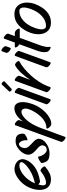

<svg xmlns="http://www.w3.org/2000/svg" viewBox="868 -1572 950 2727"><g transform="rotate(-90 1343.5 -208.0)"><path d="M340 -41Q293 -2 250 19Q207 40 163 40Q110 40 77.5 21Q45 2 29.5 -29.5Q14 -61 11 -99Q8 -137 15 -175.5Q22 -214 35 -247Q62 -317 108.5 -368.5Q155 -420 208.5 -449Q262 -478 308 -478Q336 -478 365 -467.5Q394 -457 415.5 -436.5Q437 -416 444.5 -385.5Q452 -355 436 -314Q411 -247 339 -192.5Q267 -138 134 -115Q125 -113 111.5 -121Q98 -129 88 -140Q75 -98 75 -75Q75 -52 82.5 -42.5Q90 -33 99.5 -31.5Q109 -30 115 -30Q147 -30 189 -49.5Q231 -69 275 -105Q283 -112 296.5 -105.5Q310 -99 323 -86Q336 -73 342 -60Q348 -47 340 -41ZM105 -191 104 -188Q186 -205 249.5 -237.5Q313 -270 352.5 -305.5Q392 -341 403 -368Q405 -372 404.5 -381.5Q404 -391 394 -399.5Q384 -408 356 -408Q322 -408 284.5 -390Q247 -372 212.5 -341.5Q178 -311 150 -272Q122 -233 105 -191Z M716 -300Q718 -338 708.5 -363.5Q699 -389 686 -401.5Q673 -414 664 -414Q662 -414 652.5 -412.5Q643 -411 631.5 -401.5Q620 -392 611 -368Q600 -337 607 -313Q614 -289 631 -269.5Q648 -250 669.5 -231.5Q691 -213 708.5 -194Q726 -175 733.5 -153Q741 -131 731 -103Q719 -69 688.5 -41Q658 -13 616.5 3.5Q575 20 530 20Q487 20 459.5 11Q432 2 416 -21.5Q400 -45 391 -87Q389 -94 402.5 -105.5Q416 -117 434 -127Q452 -137 467 -141Q482 -145 483 -137Q496 -79 524 -49.5Q552 -20 577 -20Q594 -20 612 -27.5Q630 -35 640 -61Q648 -84 639.5 -103Q631 -122 612.5 -139.5Q594 -157 573 -175Q552 -193 535 -215Q518 -237 512 -264Q506 -291 519 -326Q530 -356 557 -387.5Q584 -419 622 -440.5Q660 -462 704 -462Q768 -462 790.5 -430Q813 -398 809 -348Q809 -339 794.5 -327.5Q780 -316 761.5 -306.5Q743 -297 729 -294Q715 -291 716 -300Z M896 -25Q940 -25 980.5 -48Q1021 -71 1055 -108Q1089 -145 1114.5 -187Q1140 -229 1154 -266Q1173 -319 1161.5 -349Q1150 -379 1119 -379Q1090 -379 1049 -349Q1008 -319 965 -255.5Q922 -192 884 -89L764 240Q763 247 753 247Q742 247 726 235.5Q710 224 699.5 209Q689 194 693 184L929 -466Q932 -473 941 -473Q953 -473 968.5 -461.5Q984 -450 994.5 -435.5Q1005 -421 1001 -410L982 -358Q1071 -479 1172 -479Q1211 -479 1234.5 -448Q1258 -417 1257.5 -357Q1257 -297 1225 -210Q1209 -165 1179.5 -120Q1150 -75 1111.5 -37.5Q1073 0 1030 22.5Q987 45 944 45Q931 45 915.5 33Q900 21 889.5 5.5Q879 -10 882 -18Q886 -25 896 -25Z M1227 -28 1387 -466Q1391 -477 1403.5 -473.5Q1416 -470 1430 -458.5Q1444 -447 1453 -433.5Q1462 -420 1459 -410L1299 28Q1295 39 1282.5 35.5Q1270 32 1256 20.5Q1242 9 1233 -4.5Q1224 -18 1227 -28ZM1409 -554Q1435 -580 1458.5 -606.5Q1482 -633 1507 -658Q1515 -665 1528 -657Q1541 -649 1549 -637Q1557 -625 1550 -618Q1525 -593 1498.5 -569.5Q1472 -546 1446 -520Q1439 -513 1427.5 -519Q1416 -525 1409 -536Q1402 -547 1409 -554Z M1631 -410 1574 -255Q1619 -324 1671 -381Q1723 -438 1778 -468Q1787 -473 1800 -466.5Q1813 -460 1824.5 -448.5Q1836 -437 1840 -425Q1844 -413 1834 -408Q1783 -380 1731.5 -337Q1680 -294 1633 -241.5Q1586 -189 1548 -130.5Q1510 -72 1486 -13L1471 28Q1467 39 1454.5 35.5Q1442 32 1428 20.5Q1414 9 1405 -4.5Q1396 -18 1399 -28L1559 -466Q1563 -477 1575.5 -473.5Q1588 -470 1602 -458.5Q1616 -447 1625 -433.5Q1634 -420 1631 -410Z M1957 -595 1979 -655Q1983 -666 1995.5 -662.5Q2008 -659 2022.5 -647.5Q2037 -636 2045.5 -622.5Q2054 -609 2051 -599L2029 -539Q2025 -528 2012.5 -531.5Q2000 -535 1986 -546.5Q1972 -558 1963 -571.5Q1954 -585 1957 -595ZM1752 -28 1912 -466Q1916 -477 1928.5 -473.5Q1941 -470 1955 -458.5Q1969 -447 1978 -433.5Q1987 -420 1983 -410L1824 28Q1820 39 1807.5 35.5Q1795 32 1780.5 20.5Q1766 9 1757.5 -4.5Q1749 -18 1752 -28Z M2047 -473H2103L2157 -622Q2161 -633 2173.5 -629.5Q2186 -626 2200.5 -614.5Q2215 -603 2223.5 -589.5Q2232 -576 2229 -566L2195 -473H2240Q2254 -473 2268 -462.5Q2282 -452 2291.5 -438Q2301 -424 2301.5 -413.5Q2302 -403 2288 -403H2170L2061 -104Q2059 -97 2052.5 -75.5Q2046 -54 2042 -28Q2038 -2 2042 19Q2045 34 2035.5 35Q2026 36 2011.5 28.5Q1997 21 1984.5 8Q1972 -5 1970 -19Q1964 -49 1968 -78Q1972 -107 1979 -129Q1986 -151 1989 -160L2079 -408Q2064 -415 2050 -431Q2036 -447 2033.5 -460Q2031 -473 2047 -473Z M2389 40Q2326 40 2288.5 12.5Q2251 -15 2235 -58.5Q2219 -102 2221.5 -152Q2224 -202 2240 -247Q2279 -354 2347 -416.5Q2415 -479 2503 -479Q2566 -479 2603.5 -451.5Q2641 -424 2657 -380.5Q2673 -337 2671 -286.5Q2669 -236 2652 -191Q2613 -84 2545.5 -22Q2478 40 2389 40ZM2340 -30Q2414 -30 2479 -88.5Q2544 -147 2580 -247Q2607 -322 2599.5 -365.5Q2592 -409 2552 -409Q2478 -409 2413 -350.5Q2348 -292 2312 -191Q2285 -117 2292.5 -73.5Q2300 -30 2340 -30Z"/></g></svg>

Font: Story Script
Style: Regular
Weight: 400
Designer: Lana Roulhac, Ben Buysse
Version: Version 1.000; ttfautohint (v1.8.4.7-5d5b)